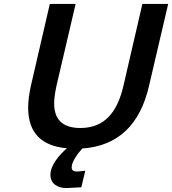

<svg xmlns="http://www.w3.org/2000/svg" viewBox="-20 -742 874 975"><path d="M123 -195C123 -65 193 0 320 11C281 44 236 97 236 146C236 189 270 213 317 213L393 209L413 125L373 129C350 129 344 121 344 107C344 81 372 40 398 12C579 0 692 -109 737 -307L834 -722H703L607 -307C575 -168 508 -92 388 -92C297 -92 255 -136 255 -217C255 -244 260 -274 267 -307L364 -722H233L137 -307C128 -266 123 -229 123 -195Z"/></svg>

Font: Perun SemiBold Italic
Style: Regular
Weight: 400
Italic angle: -12°
Foundry: Copyright (c) Stefan Peev, Context Ltd, 2016
Version: Version 1.026